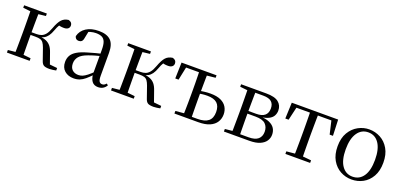

<svg xmlns="http://www.w3.org/2000/svg" viewBox="5 -1242 4096 1969"><g transform="rotate(20 2053.0 -258.0)"><path d="M43 0V-28L153 -39H185L291 -28V0ZM43 -489V-516H291V-489L185 -477H153ZM123 0Q124 -24 124.5 -65Q125 -106 125.5 -150Q126 -194 126 -229V-288Q126 -322 125.5 -366Q125 -410 124.5 -451Q124 -492 123 -516H212Q211 -492 210.5 -450.5Q210 -409 209.5 -362.5Q209 -316 209 -278V-258Q209 -209 209.5 -158.5Q210 -108 210.5 -66Q211 -24 212 0ZM417 -47 373 -173Q361 -206 348 -223.5Q335 -241 315 -247Q295 -253 263 -253H167V-282H262Q292 -282 315.5 -290.5Q339 -299 359 -323Q379 -347 396 -394Q422 -465 449.5 -495Q477 -525 524 -531Q565 -520 565 -484Q565 -462 549.5 -449.5Q534 -437 506 -437Q483 -437 467 -440Q451 -443 434 -448L481 -479Q462 -459 449 -439.5Q436 -420 423 -383Q408 -341 390 -316.5Q372 -292 349 -279.5Q326 -267 297 -262L298 -272Q343 -268 373 -255.5Q403 -243 423.5 -218.5Q444 -194 458 -152L507 -13L450 -40L581 -27V0Q565 3 545.5 6Q526 9 510 9Q464 9 445.5 -3Q427 -15 417 -47Z M774 15Q714 15 675 -19Q636 -53 636 -115Q636 -154 653 -184.5Q670 -215 709.5 -239Q749 -263 815 -282Q857 -295 903 -307Q949 -319 989 -328V-303Q949 -293 908 -281.5Q867 -270 833 -257Q769 -234 742.5 -202Q716 -170 716 -128Q716 -82 741.5 -58Q767 -34 809 -34Q832 -34 854 -43Q876 -52 904 -74Q932 -96 970 -134L979 -87H955Q924 -54 896.5 -31Q869 -8 840 3.5Q811 15 774 15ZM1041 14Q996 14 973.5 -16.5Q951 -47 948 -100V-103V-359Q948 -415 936 -445.5Q924 -476 899 -488Q874 -500 834 -500Q805 -500 776 -491.5Q747 -483 714 -465L757 -492L741 -413Q737 -386 724.5 -375Q712 -364 693 -364Q657 -364 649 -400Q664 -461 718 -496Q772 -531 856 -531Q943 -531 985.5 -489.5Q1028 -448 1028 -355V-108Q1028 -61 1039 -44.5Q1050 -28 1070 -28Q1083 -28 1093 -33.5Q1103 -39 1115 -52L1131 -37Q1115 -11 1092.5 1.5Q1070 14 1041 14Z M1179 0V-28L1289 -39H1321L1427 -28V0ZM1179 -489V-516H1427V-489L1321 -477H1289ZM1259 0Q1260 -24 1260.5 -65Q1261 -106 1261.5 -150Q1262 -194 1262 -229V-288Q1262 -322 1261.5 -366Q1261 -410 1260.5 -451Q1260 -492 1259 -516H1348Q1347 -492 1346.5 -450.5Q1346 -409 1345.5 -362.5Q1345 -316 1345 -278V-258Q1345 -209 1345.5 -158.5Q1346 -108 1346.5 -66Q1347 -24 1348 0ZM1553 -47 1509 -173Q1497 -206 1484 -223.5Q1471 -241 1451 -247Q1431 -253 1399 -253H1303V-282H1398Q1428 -282 1451.5 -290.5Q1475 -299 1495 -323Q1515 -347 1532 -394Q1558 -465 1585.5 -495Q1613 -525 1660 -531Q1701 -520 1701 -484Q1701 -462 1685.5 -449.5Q1670 -437 1642 -437Q1619 -437 1603 -440Q1587 -443 1570 -448L1617 -479Q1598 -459 1585 -439.5Q1572 -420 1559 -383Q1544 -341 1526 -316.5Q1508 -292 1485 -279.5Q1462 -267 1433 -262L1434 -272Q1479 -268 1509 -255.5Q1539 -243 1559.5 -218.5Q1580 -194 1594 -152L1643 -13L1586 -40L1717 -27V0Q1701 3 1681.5 6Q1662 9 1646 9Q1600 9 1581.5 -3Q1563 -15 1553 -47Z M2008 0V-29H2111Q2190 -29 2229 -60.5Q2268 -92 2268 -160Q2268 -225 2233.5 -256Q2199 -287 2127 -287Q2097 -287 2069 -283.5Q2041 -280 2013 -274V-305Q2047 -310 2081 -314.5Q2115 -319 2149 -319Q2220 -319 2263.5 -298.5Q2307 -278 2328 -242.5Q2349 -207 2349 -163Q2349 -117 2326 -80Q2303 -43 2255 -21.5Q2207 0 2129 0ZM1962 0Q1963 -24 1964 -65Q1965 -106 1965.5 -150Q1966 -194 1966 -229V-288Q1966 -322 1965.5 -366Q1965 -410 1964 -451Q1963 -492 1962 -516H2051Q2050 -492 2049.5 -451Q2049 -410 2048.5 -366Q2048 -322 2048 -288V-229Q2048 -194 2048.5 -150Q2049 -106 2049.5 -65Q2050 -24 2051 0ZM1756 -341 1761 -516H2008V-484H1788L1828 -513L1792 -341ZM1871 0V-28L1991 -39H2008V0ZM2008 -477V-516H2143V-489L2028 -477Z M2411 0V-28L2521 -39L2534 -31H2669Q2739 -31 2772 -59.5Q2805 -88 2805 -140Q2805 -192 2773 -223.5Q2741 -255 2663 -255H2534V-284H2660Q2783 -284 2783 -387Q2783 -434 2755 -459Q2727 -484 2663 -484H2534L2521 -477L2411 -489V-516H2686Q2779 -516 2820.5 -482.5Q2862 -449 2862 -392Q2862 -362 2848 -335.5Q2834 -309 2798.5 -291Q2763 -273 2699 -267L2701 -274Q2769 -272 2809.5 -254Q2850 -236 2868.5 -206.5Q2887 -177 2887 -137Q2887 -102 2867.5 -71Q2848 -40 2804 -20Q2760 0 2686 0ZM2491 0Q2492 -24 2492.5 -65Q2493 -106 2493.5 -150Q2494 -194 2494 -229V-288Q2494 -322 2493.5 -366Q2493 -410 2492.5 -451Q2492 -492 2491 -516H2578Q2577 -492 2576.5 -450.5Q2576 -409 2575.5 -361.5Q2575 -314 2575 -272V-229Q2575 -194 2575.5 -150Q2576 -106 2576.5 -65Q2577 -24 2578 0Z M2957 -341 2964 -516H3470L3477 -341H3441L3401 -513L3443 -484H2991L3033 -513L2993 -341ZM3082 0V-28L3197 -39H3237L3352 -28V0ZM3173 0Q3174 -24 3174.5 -65Q3175 -106 3175.5 -150Q3176 -194 3176 -229V-288Q3176 -322 3175.5 -366Q3175 -410 3174.5 -451Q3174 -492 3173 -516H3261Q3260 -492 3259.5 -451Q3259 -410 3258.5 -366Q3258 -322 3258 -288V-229Q3258 -194 3258.5 -150Q3259 -106 3259.5 -65Q3260 -24 3261 0Z M3807 15Q3741 15 3684.5 -16Q3628 -47 3593 -107.5Q3558 -168 3558 -258Q3558 -348 3594 -408.5Q3630 -469 3687 -500Q3744 -531 3807 -531Q3872 -531 3929 -500.5Q3986 -470 4021.5 -409Q4057 -348 4057 -258Q4057 -168 4022 -107Q3987 -46 3930.5 -15.5Q3874 15 3807 15ZM3807 -16Q3882 -16 3924.5 -78Q3967 -140 3967 -257Q3967 -373 3924.5 -436Q3882 -499 3807 -499Q3733 -499 3690 -436Q3647 -373 3647 -257Q3647 -140 3690 -78Q3733 -16 3807 -16Z"/></g></svg>

Font: Noto Serif JP
Style: Regular
Weight: 400
Designer: Ryoko NISHIZUKA  (kana & ideographs); Frank Grießhammer (Latin, Greek & Cyrillic); Wenlong ZHANG  (bopomofo); Sandoll Co
Foundry: Adobe
Version: Version 2.003-H1;hotconv 1.1.1;makeotfexe 2.6.0